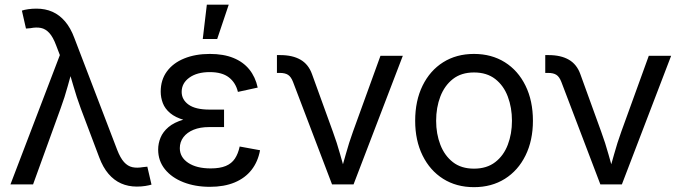

<svg xmlns="http://www.w3.org/2000/svg" viewBox="-20 -773 2858 805"><path d="M23.9 0 231 -542 215.3 -583Q202.1 -618.2 186.5 -635Q170.9 -651.9 151.6 -655.8Q132.3 -659.7 107.4 -654.8L88.9 -653.3L71.8 -728.5Q81.1 -731.9 97.9 -734.4Q114.7 -736.8 132.8 -736.8Q169.9 -736.8 199.7 -723.6Q229.5 -710.4 252.7 -683.3Q275.9 -656.2 291.5 -614.3L471.2 -145Q484.4 -110.8 500 -93.5Q515.6 -76.2 535.2 -72Q554.7 -67.9 579.6 -72.3L597.7 -74.2L615.2 1Q606 3.9 589.8 6.6Q573.7 9.3 553.7 9.3Q517.6 9.3 487.8 -3.9Q458 -17.1 434.8 -44.2Q411.6 -71.3 396 -113.3L318.8 -317.9Q300.8 -366.7 287.8 -412.4Q274.9 -458 260.7 -504.4H290.5Q276.9 -459.5 264.2 -412.6Q251.5 -365.7 233.9 -317.9L118.7 0Z M859.9 10.3Q798.3 10.3 749 -9Q699.7 -28.3 671.4 -63.5Q643.1 -98.6 643.1 -146Q643.1 -171.4 653.1 -195.8Q663.1 -220.2 686.3 -240Q709.5 -259.8 749.3 -271.5Q789.1 -283.2 848.1 -283.2H919.4V-240.2H856.4Q818.8 -240.2 791.5 -229Q764.2 -217.8 749 -197.8Q733.9 -177.7 733.9 -151.9Q733.9 -113.8 769 -90.3Q804.2 -66.9 863.3 -66.9Q901.9 -66.9 926.5 -77.1Q951.2 -87.4 964.8 -107.9Q978.5 -128.4 984.9 -158.7L1070.3 -143.1Q1061.5 -95.2 1034.7 -60.8Q1007.8 -26.4 963.9 -8.1Q919.9 10.3 859.9 10.3ZM850.1 -258.8Q791.5 -258.8 753.4 -269.5Q715.3 -280.3 693.4 -298.8Q671.4 -317.4 662.6 -340.8Q653.8 -364.3 653.8 -388.7Q653.8 -438 679.7 -473.4Q705.6 -508.8 752.2 -527.8Q798.8 -546.9 859.9 -546.9Q917.5 -546.9 958.7 -530Q1000 -513.2 1025.4 -481.7Q1050.8 -450.2 1060.5 -405.8L977.5 -387.7Q968.3 -426.3 939.7 -448.5Q911.1 -470.7 859.4 -470.7Q806.2 -470.7 773.9 -447.5Q741.7 -424.3 741.7 -387.7Q741.7 -355 770.8 -334.2Q799.8 -313.5 858.4 -313.5H919.4V-258.8ZM830.1 -609.4 847.2 -753.4H939L890.6 -609.4Z M1372.1 0 1208.5 -429.7Q1200.2 -451.2 1187.7 -459.2Q1175.3 -467.3 1152.8 -467.3H1141.1V-542H1155.3Q1206.5 -542 1240 -522.7Q1273.4 -503.4 1288.1 -462.4L1375.5 -221.2Q1393.1 -173.3 1406 -126.5Q1418.9 -79.6 1432.6 -35.2H1403.3Q1417 -79.6 1429.9 -126.7Q1442.9 -173.8 1460 -221.2L1575.2 -539.1H1668.9L1462.4 0Z M1967.3 11.7Q1893.6 11.7 1838.1 -23.2Q1782.7 -58.1 1751.7 -121.1Q1720.7 -184.1 1720.7 -266.6Q1720.7 -350.6 1751.7 -413.8Q1782.7 -477.1 1838.1 -512Q1893.6 -546.9 1967.3 -546.9Q2041 -546.9 2096.7 -512Q2152.3 -477.1 2183.3 -413.8Q2214.4 -350.6 2214.4 -266.6Q2214.4 -184.1 2183.3 -121.1Q2152.3 -58.1 2096.7 -23.2Q2041 11.7 1967.3 11.7ZM1967.3 -65.9Q2021 -65.9 2056.4 -93.3Q2091.8 -120.6 2109.1 -166.3Q2126.5 -211.9 2126.5 -266.6Q2126.5 -321.8 2109.1 -367.9Q2091.8 -414.1 2056.4 -441.7Q2021 -469.2 1967.3 -469.2Q1914.1 -469.2 1878.9 -441.7Q1843.8 -414.1 1826.2 -368.2Q1808.6 -322.3 1808.6 -266.6Q1808.6 -211.9 1826.2 -166.3Q1843.8 -120.6 1878.7 -93.3Q1913.6 -65.9 1967.3 -65.9Z M2497.1 0 2333.5 -429.7Q2325.2 -451.2 2312.7 -459.2Q2300.3 -467.3 2277.8 -467.3H2266.1V-542H2280.3Q2331.5 -542 2365 -522.7Q2398.4 -503.4 2413.1 -462.4L2500.5 -221.2Q2518.1 -173.3 2531 -126.5Q2543.9 -79.6 2557.6 -35.2H2528.3Q2542 -79.6 2554.9 -126.7Q2567.9 -173.8 2585 -221.2L2700.2 -539.1H2793.9L2587.4 0Z"/></svg>

Font: Inter 18pt
Style: Regular
Weight: 400
Designer: Rasmus Andersson
Foundry: rsms
Version: Version 4.001;git-66647c0bb